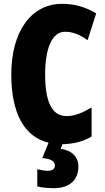

<svg xmlns="http://www.w3.org/2000/svg" viewBox="-20 -744 547 1004"><path d="M390 126C390 76 355 42 297 34L307 10C364 9 415 -4 459 -30V-182C416 -157 374 -137 328 -137C253 -137 216 -209 216 -354C216 -493 253 -578 320 -578C363 -578 400 -561 438 -534L483 -674C426 -708 368 -724 305 -724C140 -724 39 -575 39 -355C39 -152 107 -28 234 2L201 83C242 85 267 98 267 121C267 140 254 149 230 149C215 149 197 146 175 141V231C200 237 229 240 262 240C345 240 390 196 390 126Z"/></svg>

Font: Noto Sans Myanmar UI ExtraCondensed Black
Style: Regular
Weight: 900
Width: 2
Designer: Monotype Design Team
Foundry: Monotype Imaging Inc.
Version: Version 2.103